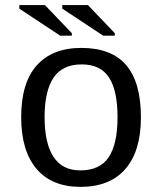

<svg xmlns="http://www.w3.org/2000/svg" viewBox="-20 -727 640 757"><path d="M535.6 -264.6Q535.6 -131.3 474.4 -60.8Q413.1 9.8 297.4 9.8Q184.1 9.8 123.8 -61.5Q63.5 -132.8 63.5 -264.6Q63.5 -400.9 125.2 -469.5Q187 -538.1 300.3 -538.1Q419.4 -538.1 477.5 -470.2Q535.6 -402.3 535.6 -264.6ZM443.4 -264.6Q443.4 -369.6 409.9 -421.4Q376.5 -473.1 301.8 -473.1Q226.1 -473.1 190.9 -420.4Q155.8 -367.7 155.8 -264.6Q155.8 -162.1 190.9 -108.6Q226.1 -55.2 296.4 -55.2Q374 -55.2 408.7 -107.4Q443.4 -159.7 443.4 -264.6ZM386.7 -586.4 225.6 -692.9V-707H326.7L432.6 -596.2V-586.4ZM217.3 -586.4 56.2 -692.9V-707H157.2L263.2 -596.2V-586.4Z"/></svg>

Font: Cousine
Style: Regular
Weight: 400
Monospace: yes
Designer: Steve Matteson
Foundry: Monotype Imaging Inc.
Version: Version 1.21